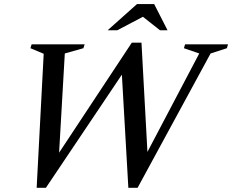

<svg xmlns="http://www.w3.org/2000/svg" viewBox="-20 -886 1106 914"><path d="M928.5 -631.5 855.5 -656.5 861 -675H1065.5L1060 -656.5L982.5 -631.5L635 8H591L558 -569L593 -579.5L198.5 8H154.5L188 -630L125 -656.5L130.5 -675H383L377 -656.5L288.5 -631.5L259 -118.5H234.5L607.5 -683H653.5L685 -104.5L644 -91ZM492.5 -742 632 -866.5H714L777.5 -742H741.5L653 -812H671.5L538.5 -742Z"/></svg>

Font: Newsreader 24pt Medium
Style: Italic
Weight: 500
Italic angle: -17°
Designer: Hugues Gentile
Foundry: Production Type
Version: Version 1.003